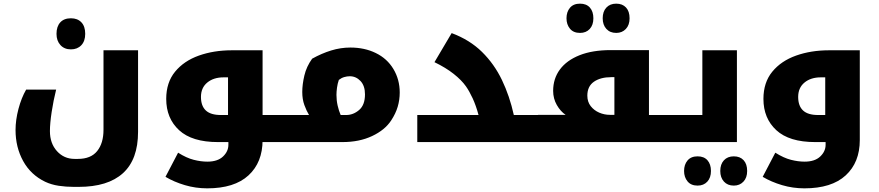

<svg xmlns="http://www.w3.org/2000/svg" viewBox="-20 -777 4807 1050"><path d="M368 -507Q332 -507 310.5 -530.5Q289 -554 289 -592Q289 -632 309.5 -654.5Q330 -677 368 -677Q404 -677 425 -655Q446 -633 446 -592Q446 -552 424.5 -529.5Q403 -507 368 -507Z M384 245Q341 245 301 239Q261 233 227 217Q148 179 106.5 103.5Q65 28 65 -66Q65 -121 81 -181.5Q97 -242 123 -287H287Q272 -227 262.5 -164.5Q253 -102 253 -60Q253 7 291.5 49.5Q330 92 388 92H406Q477 92 511.5 49Q546 6 546 -67V-502H735V-56Q735 95 652.5 170Q570 245 410 245Z M1562 -148Q1567 -148 1567 -144V-5Q1567 0 1562 0H1381Q1376 0 1376 -5V-144Q1376 -148 1381 -148ZM1113 253Q1050 253 991 235.5Q932 218 885 190L954 58Q1000 87 1039.5 97Q1079 107 1114 107Q1170 107 1199.5 79Q1229 51 1229 15V0H1172Q1030 0 959.5 -65Q889 -130 889 -236Q889 -326 937.5 -385Q986 -444 1067.5 -473Q1149 -502 1248 -502H1416V-11Q1416 111 1339 182Q1262 253 1113 253ZM1227 -148V-354H1203Q1148 -354 1113.5 -325.5Q1079 -297 1079 -247Q1079 -198 1105.5 -173Q1132 -148 1188 -148Z M1550 0Q1545 0 1545 -5V-144Q1545 -148 1550 -148H1670Q1656 -171 1644.5 -202.5Q1633 -234 1633 -274Q1633 -315 1644.5 -364Q1656 -413 1687 -456Q1739 -485 1791 -501Q1843 -517 1896 -517Q1974 -517 2035 -487Q2097 -457 2131.5 -399.5Q2166 -342 2166 -271Q2166 -231 2155 -193.5Q2144 -156 2119 -118Q2085 -66 2015 -33Q1945 0 1853 0ZM1820 -258Q1820 -228 1826.5 -199.5Q1833 -171 1843 -148H1873Q1912 -148 1944 -175.5Q1976 -203 1976 -261Q1976 -308 1951.5 -334Q1927 -360 1893 -360Q1878 -360 1862.5 -355.5Q1847 -351 1833 -340Q1826 -320 1823 -297.5Q1820 -275 1820 -258Z M2262 -148H2597Q2583 -200 2565 -239Q2547 -278 2528 -305Q2504 -339 2461 -373Q2418 -407 2356 -437L2450 -596Q2549 -559 2616 -493Q2683 -427 2725 -339.5Q2767 -252 2790 -148H2934Q2939 -148 2939 -144V-5Q2939 0 2934 0H2262Z M3152 -597Q3116 -597 3097 -620Q3078 -643 3078 -677Q3078 -712 3097 -734.5Q3116 -757 3152 -757Q3187 -757 3206 -735.5Q3225 -714 3225 -677Q3225 -640 3205 -618.5Q3185 -597 3152 -597ZM3350 -597Q3316 -597 3296 -619Q3276 -641 3276 -677Q3276 -714 3296 -735.5Q3316 -757 3350 -757Q3384 -757 3403.5 -736Q3423 -715 3423 -677Q3423 -640 3402.5 -618.5Q3382 -597 3350 -597Z M3667 -148Q3672 -148 3672 -145V-6Q3672 0 3667 0H2924Q2919 0 2919 -5V-144Q2919 -149 2924 -149H3073Q3045 -168 3025 -203Q3005 -238 3005 -280Q3005 -347 3042 -397Q3079 -447 3149.5 -475Q3220 -503 3320 -503H3529V-148ZM3340 -149V-355H3323Q3264 -355 3228 -330Q3192 -305 3192 -254Q3192 -220 3210.5 -196.5Q3229 -173 3257 -161Q3285 -149 3315 -149Z M3795 238Q3759 238 3740 215Q3721 192 3721 158Q3721 123 3740 100.5Q3759 78 3795 78Q3830 78 3849 99.5Q3868 121 3868 158Q3868 195 3848 216.5Q3828 238 3795 238ZM3993 238Q3959 238 3939 216Q3919 194 3919 158Q3919 121 3939 99.5Q3959 78 3993 78Q4027 78 4046.5 99Q4066 120 4066 158Q4066 195 4045.5 216.5Q4025 238 3993 238Z M3657 0Q3652 0 3652 -5V-144Q3652 -148 3657 -148H3821V-502H4010V0Z M4379 253Q4316 253 4257 235.5Q4198 218 4151 190L4220 58Q4266 87 4305.5 97Q4345 107 4380 107Q4436 107 4465.5 79Q4495 51 4495 15V0H4438Q4296 0 4225.5 -65Q4155 -130 4155 -236Q4155 -326 4203.5 -385Q4252 -444 4333.5 -473Q4415 -502 4514 -502H4682V-11Q4682 111 4605 182Q4528 253 4379 253ZM4493 -148V-354H4469Q4414 -354 4379.5 -325.5Q4345 -297 4345 -247Q4345 -198 4371.5 -173Q4398 -148 4454 -148Z"/></svg>

Font: Noto Kufi Arabic Black
Style: Regular
Weight: 900
Designer: Monotype Design Team, David Williams, Khaled Hosny
Foundry: Google LLC
Version: Version 2.109; ttfautohint (v1.8.4.7-5d5b)